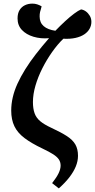

<svg xmlns="http://www.w3.org/2000/svg" viewBox="-20 -806 525 1061"><path d="M305 235 268 206Q293 174 304 151Q315 128 315 109Q315 90 305.5 75.5Q296 61 274.5 47Q253 33 215 15Q154 -14 115.5 -43Q77 -72 59.5 -108.5Q42 -145 42 -195Q42 -231 50.5 -268Q59 -305 76.5 -343.5Q94 -382 119.5 -423Q145 -464 178 -506.5Q211 -549 251 -595Q205 -591 165 -603Q125 -615 101 -640.5Q77 -666 77 -704Q77 -732 88 -750Q99 -768 117.5 -777Q136 -786 159 -786Q173 -786 185.5 -782Q198 -778 210 -771Q208 -762 205.5 -754Q203 -746 201.5 -740Q200 -734 199.5 -728Q199 -722 199 -715Q199 -681 221.5 -661.5Q244 -642 286 -636Q312 -663 339 -688Q366 -713 389.5 -730.5Q413 -748 428 -754Q442 -752 454.5 -743Q467 -734 476 -719Q485 -704 485 -685Q485 -665 475 -647Q465 -629 445.5 -616Q426 -603 397 -596.5Q368 -590 330 -592Q298 -561 268 -518.5Q238 -476 214 -428.5Q190 -381 176 -333Q162 -285 162 -242Q162 -206 171 -180.5Q180 -155 202 -136.5Q224 -118 263 -100Q317 -75 349.5 -54Q382 -33 396.5 -7.5Q411 18 411 55Q411 84 399 113.5Q387 143 363.5 173.5Q340 204 305 235Z"/></svg>

Font: Literata 18pt SemiBold
Style: Italic
Weight: 600
Italic angle: -2°
Designer: Latin by Veronika Burian and Jose Scaglione. Greek by Irene Vlachou. Cyrillic by Vera Evstafieva
Foundry: TypeTogether
Version: Version 3.103;gftools[0.9.29]